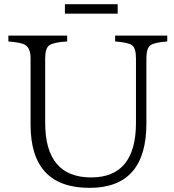

<svg xmlns="http://www.w3.org/2000/svg" viewBox="-20 -884 832 917"><path d="M20 -713.9H300.8V-686Q238.3 -682.6 215.8 -668Q195.8 -653.8 195.8 -606V-297.9Q195.8 -36.6 415.5 -36.6Q629.4 -36.6 629.4 -297.9V-606Q629.4 -654.8 609.4 -668.9Q591.3 -681.2 529.8 -686V-713.9H778.8V-686Q717.8 -681.2 700.2 -668.9Q679.2 -655.3 679.2 -606V-293.9Q679.2 13.2 407.7 13.2Q126 13.2 126 -288.1V-606Q126 -652.8 101.1 -668.9Q83 -681.2 20 -686ZM290 -863.8H542V-818.8H290Z"/></svg>

Font: I.MingCP
Style: Regular
Weight: 400
Designer: I.Font Project
Version: Version 8.000; Sep 06, 2022